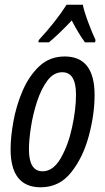

<svg xmlns="http://www.w3.org/2000/svg" viewBox="-20 -786 447 816"><path d="M153 10Q232 10 282.5 -53.5Q333 -117 357.5 -208.5Q382 -300 382 -382Q382 -546 255 -546Q191 -546 147 -504.5Q103 -463 76 -400Q49 -337 37 -270Q25 -203 25 -152Q25 10 153 10ZM161 -58Q103 -58 103 -151Q103 -191 111.5 -246Q120 -301 137.5 -354.5Q155 -408 181.5 -443.5Q208 -479 245 -479Q303 -479 303 -384Q303 -322 286.5 -245.5Q270 -169 238 -113.5Q206 -58 161 -58ZM143 -606H188Q228 -639 285 -699Q299 -672 313 -648.5Q327 -625 341 -606H384L386 -616Q373 -643 355 -691Q337 -739 332 -766H263Q218 -695 145 -616Z"/></svg>

Font: Noto Sans UI Condensed
Style: Italic
Weight: 400
Width: 3
Italic angle: -12°
Designer: Monotype Design Team
Foundry: Monotype Imaging Inc.
Version: Version 1.901